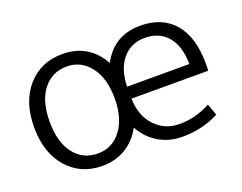

<svg xmlns="http://www.w3.org/2000/svg" viewBox="-90 -696 1098 872"><g transform="rotate(-20 458.5 -260.0)"><path d="M273 -530Q401 -530 463 -418Q522 -530 650 -530Q756 -530 814 -462Q872 -394 872 -265Q872 -242 871 -232H500Q502 -149 549 -99Q596 -49 667 -49Q746 -49 817 -88L837 -32Q756 10 660 10Q596 10 545.5 -20Q495 -50 465 -105Q436 -50 386 -20Q336 10 273 10Q169 10 104.5 -63.5Q40 -137 40 -260Q40 -383 104.5 -456.5Q169 -530 273 -530ZM500 -290H801Q800 -377 760 -424Q720 -471 650 -471Q584 -471 543 -423Q502 -375 500 -290ZM273 -470Q201 -470 158 -414.5Q115 -359 115 -260Q115 -161 158 -105.5Q201 -50 273 -50Q342 -50 385.5 -106.5Q429 -163 429 -260Q429 -357 385.5 -413.5Q342 -470 273 -470Z"/></g></svg>

Font: Mplus 1p
Style: Regular
Weight: 400
Version: Version 1.061